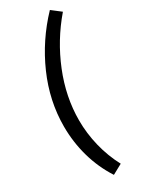

<svg xmlns="http://www.w3.org/2000/svg" viewBox="-255 -929 868 1104"><g transform="rotate(-30 179.5 -376.5)"><path d="M359 -833Q251 -707 189 -553.5Q127 -400 127 -245Q127 -159 148 -73Q169 13 210 90L144 126Q89 41 61.5 -57Q34 -155 34 -258Q34 -427 105 -588.5Q176 -750 299 -879Z"/></g></svg>

Font: Bitter Pro Medium
Style: Italic
Weight: 500
Italic angle: -9°
Designer: Sol Matas, and Bitter project Authors
Foundry: Sol Matas
Version: Version 1.010